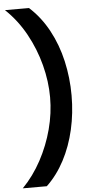

<svg xmlns="http://www.w3.org/2000/svg" viewBox="-70 -965 624 1202"><g transform="rotate(-5 242.5 -363.5)"><path d="M174 197H23Q92 126 141 35Q190 -56 216.5 -156Q243 -256 243 -356Q243 -456 216 -559.5Q189 -663 137 -757.5Q85 -852 9 -924H160Q232 -859 281 -768.5Q330 -678 354 -572.5Q378 -467 378 -356Q378 -245 354.5 -142Q331 -39 285.5 47.5Q240 134 174 197Z"/></g></svg>

Font: Parkinsans SemiBold
Style: Regular
Weight: 600
Designer: Red Stone, Indian Type Foundry
Foundry: Indian Type Foundry
Version: Version 1.000